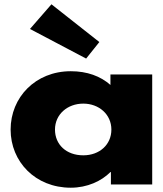

<svg xmlns="http://www.w3.org/2000/svg" viewBox="-20 -860 759 895"><path d="M219.8 -840 119.7 -725 381.5 -587 443.1 -664ZM29.5 -256C29.5 -406 145 -528 310 -528C385.9 -528 448.6 -505 494.8 -464V-513H689.5V0H497V-58H494.8C453 -16 387 15 310 15C145 15 29.5 -106 29.5 -256ZM236.3 -256C236.3 -186 289.1 -136 368.3 -136C444.2 -136 499.2 -186 499.2 -256C499.2 -327 440.9 -377 368.3 -377C294.6 -377 236.3 -327 236.3 -256Z"/></svg>

Font: Hussar
Style: BdWide
Weight: 700
Foundry: Cannot Into Space Fonts
Version: Version 2.00